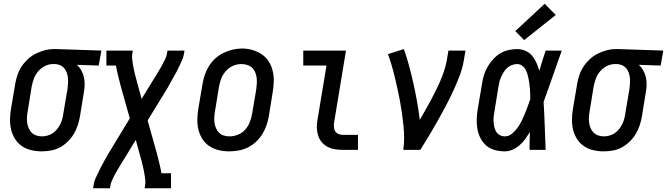

<svg xmlns="http://www.w3.org/2000/svg" viewBox="-20 -800 3561 1025"><path d="M202 8Q174 8 146.5 1.5Q119 -5 97 -20Q75 -35 60.5 -58Q46 -81 39.5 -107.5Q33 -134 33.5 -163Q34 -192 39 -221L61 -351Q65 -375 73 -399Q81 -423 95 -444.5Q109 -466 128.5 -484Q148 -502 171 -513.5Q194 -525 218.5 -531.5Q243 -538 268 -538Q272 -538 275.5 -538Q279 -538 283 -538L521 -530L507 -450L390 -454Q404 -442 413.5 -425Q423 -408 427.5 -389.5Q432 -371 432 -350.5Q432 -330 428 -309L407 -179Q403 -155 395 -131Q387 -107 374 -85Q361 -63 341.5 -44Q322 -25 299.5 -13Q277 -1 252 3.5Q227 8 202 8ZM204 -72Q218 -72 233 -76Q248 -80 261 -88.5Q274 -97 284 -109.5Q294 -122 301 -135.5Q308 -149 312 -163.5Q316 -178 318 -193L340 -323Q342 -337 343 -352Q344 -367 343 -381Q342 -395 337.5 -409Q333 -423 325 -433.5Q317 -444 304 -450.5Q291 -457 276 -458H270Q268 -458 266 -458Q264 -458 263 -458Q241 -458 220 -447.5Q199 -437 184 -419.5Q169 -402 161 -380.5Q153 -359 149 -337L128 -207Q125 -192 124 -176Q123 -160 125 -145Q127 -130 133 -116Q139 -102 149 -92Q159 -82 173.5 -77Q188 -72 204 -72Z M477 205 480 187Q482 170 489 154.5Q496 139 503.5 123.5Q511 108 518.5 93Q526 78 534.5 63Q543 48 551.5 33Q560 18 569 3L673 -168L625 -338Q618 -366 611 -394Q604 -422 599 -450H548V-530H689L686 -512Q684 -498 685.5 -485Q687 -472 689 -459.5Q691 -447 693.5 -434.5Q696 -422 699 -409.5Q702 -397 705.5 -384.5Q709 -372 712 -360L736 -272L796 -370Q803 -381 810 -392.5Q817 -404 824 -415.5Q831 -427 838 -439Q845 -451 851 -463Q857 -475 863 -487Q869 -499 871 -512L874 -530H965L962 -512Q959 -495 952 -479.5Q945 -464 938 -448.5Q931 -433 923 -418Q915 -403 906.5 -388Q898 -373 889.5 -358Q881 -343 873 -328L768 -157L816 13Q823 41 830 69Q837 97 842 125H893V205H752L755 187Q757 173 755.5 160Q754 147 752 134.5Q750 122 747.5 109.5Q745 97 742 84.5Q739 72 736 59.5Q733 47 729 35L705 -53L645 45Q638 56 631 67.5Q624 79 617 90.5Q610 102 603 114Q596 126 590 138Q584 150 578.5 162Q573 174 570 187L567 205Z M1203 8Q1175 8 1147.5 1.5Q1120 -5 1097.5 -20Q1075 -35 1060.5 -58Q1046 -81 1039.5 -107.5Q1033 -134 1033.5 -163Q1034 -192 1039 -221L1061 -351Q1065 -375 1073 -399.5Q1081 -424 1095 -446.5Q1109 -469 1129 -487.5Q1149 -506 1173 -517.5Q1197 -529 1222 -535Q1247 -541 1272 -541Q1301 -541 1328 -533Q1355 -525 1377.5 -510Q1400 -495 1414.5 -472Q1429 -449 1435.5 -422.5Q1442 -396 1441.5 -367Q1441 -338 1436 -309L1415 -179Q1411 -155 1402.5 -130.5Q1394 -106 1380 -83.5Q1366 -61 1346 -42.5Q1326 -24 1302.5 -12.5Q1279 -1 1253.5 3.5Q1228 8 1203 8ZM1205 -72Q1228 -72 1250.5 -81Q1273 -90 1289 -108Q1305 -126 1313.5 -148Q1322 -170 1326 -193L1348 -323Q1350 -338 1351 -354.5Q1352 -371 1350 -386Q1348 -401 1342 -415Q1336 -429 1325 -439Q1314 -449 1299 -453.5Q1284 -458 1268 -458Q1245 -458 1223.5 -448.5Q1202 -439 1186 -421Q1170 -403 1161.5 -381.5Q1153 -360 1149 -337L1128 -207Q1125 -192 1124 -176Q1123 -160 1125 -145Q1127 -130 1133 -116Q1139 -102 1149.5 -91.5Q1160 -81 1174.5 -76.5Q1189 -72 1205 -72Z M1810 0Q1788 0 1767 -3.5Q1746 -7 1728 -16.5Q1710 -26 1697 -42Q1684 -58 1678 -77.5Q1672 -97 1671.5 -118.5Q1671 -140 1675 -161L1723 -450H1599V-530H1827L1764 -148Q1762 -136 1762.5 -123Q1763 -110 1769 -100Q1775 -90 1786 -85Q1797 -80 1810 -80H1891V0Z M2133 0Q2138 -33 2137.5 -66.5Q2137 -100 2133.5 -133Q2130 -166 2125.5 -198Q2121 -230 2115 -262Q2109 -294 2102 -325.5Q2095 -357 2087.5 -388.5Q2080 -420 2071 -450.5Q2062 -481 2051 -511L2136 -538Q2152 -493 2164.5 -446.5Q2177 -400 2187.5 -352.5Q2198 -305 2206.5 -257Q2215 -209 2221 -160Q2236 -186 2250.5 -211.5Q2265 -237 2279 -263Q2293 -289 2306 -315Q2319 -341 2330.5 -368Q2342 -395 2351 -422Q2360 -449 2365 -477L2374 -530H2465L2456 -477Q2449 -435 2433 -393.5Q2417 -352 2398.5 -312Q2380 -272 2359 -232.5Q2338 -193 2316 -154Q2294 -115 2271 -76.5Q2248 -38 2224 0Z M2675 8Q2648 8 2622 1Q2596 -6 2576.5 -22.5Q2557 -39 2545 -62.5Q2533 -86 2528.5 -112Q2524 -138 2525 -165.5Q2526 -193 2531 -221L2553 -351Q2556 -374 2563 -397Q2570 -420 2582 -441.5Q2594 -463 2611 -482Q2628 -501 2649 -514Q2670 -527 2694 -532.5Q2718 -538 2741 -538Q2765 -538 2786 -528.5Q2807 -519 2821 -502Q2835 -485 2844 -464.5Q2853 -444 2859 -422Q2867 -449 2875.5 -476Q2884 -503 2893 -530H2979Q2954 -461 2930.5 -392.5Q2907 -324 2882 -256Q2886 -192 2888 -128Q2890 -64 2893 0H2807Q2807 -24 2807.5 -47.5Q2808 -71 2809 -95Q2797 -76 2784 -58Q2771 -40 2754 -25Q2737 -10 2716.5 -1Q2696 8 2675 8ZM2675 -72Q2696 -72 2713 -86Q2730 -100 2742.5 -117.5Q2755 -135 2764.5 -154Q2774 -173 2782 -192.5Q2790 -212 2797 -231.5Q2804 -251 2811 -271Q2811 -285 2810.5 -298.5Q2810 -312 2809 -326Q2808 -340 2806 -353.5Q2804 -367 2801.5 -380.5Q2799 -394 2795 -407Q2791 -420 2784.5 -431Q2778 -442 2766.5 -450Q2755 -458 2741 -458Q2727 -458 2713.5 -453Q2700 -448 2689 -438.5Q2678 -429 2670 -416.5Q2662 -404 2656 -391Q2650 -378 2646.5 -364.5Q2643 -351 2641 -337L2620 -207Q2617 -193 2615.5 -178.5Q2614 -164 2615 -149.5Q2616 -135 2619 -121.5Q2622 -108 2629 -96.5Q2636 -85 2648.5 -78.5Q2661 -72 2675 -72ZM2778 -586 2731 -634 2888 -780 2947 -720Z M3202 8Q3174 8 3146.5 1.5Q3119 -5 3097 -20Q3075 -35 3060.5 -58Q3046 -81 3039.5 -107.5Q3033 -134 3033.5 -163Q3034 -192 3039 -221L3061 -351Q3065 -375 3073 -399Q3081 -423 3095 -444.5Q3109 -466 3128.5 -484Q3148 -502 3171 -513.5Q3194 -525 3218.5 -531.5Q3243 -538 3268 -538Q3272 -538 3275.5 -538Q3279 -538 3283 -538L3521 -530L3507 -450L3390 -454Q3404 -442 3413.5 -425Q3423 -408 3427.5 -389.5Q3432 -371 3432 -350.5Q3432 -330 3428 -309L3407 -179Q3403 -155 3395 -131Q3387 -107 3374 -85Q3361 -63 3341.5 -44Q3322 -25 3299.5 -13Q3277 -1 3252 3.5Q3227 8 3202 8ZM3204 -72Q3218 -72 3233 -76Q3248 -80 3261 -88.5Q3274 -97 3284 -109.5Q3294 -122 3301 -135.5Q3308 -149 3312 -163.5Q3316 -178 3318 -193L3340 -323Q3342 -337 3343 -352Q3344 -367 3343 -381Q3342 -395 3337.5 -409Q3333 -423 3325 -433.5Q3317 -444 3304 -450.5Q3291 -457 3276 -458H3270Q3268 -458 3266 -458Q3264 -458 3263 -458Q3241 -458 3220 -447.5Q3199 -437 3184 -419.5Q3169 -402 3161 -380.5Q3153 -359 3149 -337L3128 -207Q3125 -192 3124 -176Q3123 -160 3125 -145Q3127 -130 3133 -116Q3139 -102 3149 -92Q3159 -82 3173.5 -77Q3188 -72 3204 -72Z"/></svg>

Font: Iosevka Curly Slab MdObl
Style: Regular
Weight: 500
Italic angle: -9°
Monospace: yes
Designer: Belleve Invis
Foundry: Belleve Invis
Version: Version 11.0.0; ttfautohint (v1.8.3)